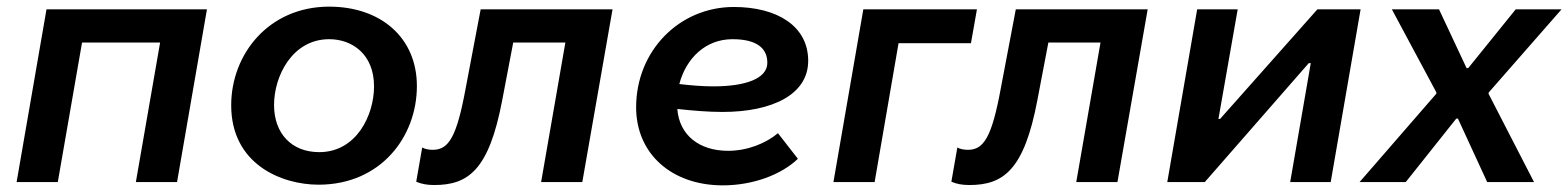

<svg xmlns="http://www.w3.org/2000/svg" viewBox="-20 -548 4721 578"><path d="M30 0H154L227 -420H462L389 0H513L603 -520H120Z M939 8C1126 8 1235 -136 1235 -289C1235 -435 1126 -528 971 -528C789 -528 676 -385 676 -231C676 -54 827 8 939 8ZM941 -90C858 -90 805 -146 805 -232C805 -319 860 -430 971 -430C1040 -430 1106 -385 1106 -288C1106 -201 1053 -90 941 -90Z M1287 9C1389 9 1452 -35 1492 -247L1525 -420H1682L1609 0H1733L1824 -520H1427L1382 -283C1355 -136 1331 -97 1283 -97C1272 -97 1259 -99 1251 -104L1233 -1C1249 6 1266 9 1287 9Z M2156 10C2245 10 2331 -21 2382 -70L2322 -147C2286 -117 2231 -94 2172 -94C2085 -94 2025 -141 2019 -220C2065 -215 2111 -211 2155 -211C2304 -211 2413 -263 2413 -365C2413 -470 2319 -527 2189 -527C2025 -527 1895 -395 1895 -225C1895 -85 2002 10 2156 10ZM2025 -295C2046 -374 2105 -430 2185 -430C2255 -430 2290 -405 2290 -359C2290 -310 2221 -288 2128 -288C2094 -288 2059 -291 2025 -295Z M2489 0H2613L2685 -418H2903L2921 -520H2579Z M2898 9C3000 9 3063 -35 3103 -247L3136 -420H3293L3220 0H3344L3435 -520H3038L2993 -283C2966 -136 2942 -97 2894 -97C2883 -97 2870 -99 2862 -104L2844 -1C2860 6 2877 9 2898 9Z M3494 0H3607L3920 -358H3926L3864 0H3986L4076 -520H3946L3653 -190H3648L3706 -520H3584Z M4073 0H4212L4364 -191H4369L4457 0H4598L4461 -266L4462 -270L4681 -520H4543L4400 -343H4395L4312 -520H4170L4304 -270V-266Z"/></svg>

Font: Fixel Display 20240404 SemiBold
Style: Italic
Weight: 600
Italic angle: -10°
Designer: AlfaBravo + MacPaw
Foundry: Kyrylo Tkachov, Marchela Mozhyna, Serhii Makarenko, Maria Weinstein, Zakhar Kryvoshyya
Version: Version 1.211;Glyphs 3.2 (3225)